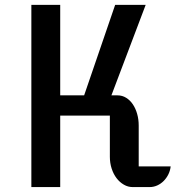

<svg xmlns="http://www.w3.org/2000/svg" viewBox="-20 -760 713 780"><path d="M107.4 -740.2H224.6V-372.6H321.8L447.8 -740.2H571.8L432.6 -372.6H457.5Q476.6 -372.6 492.4 -362.8Q508.3 -353 519.5 -336.4Q530.8 -319.8 537.1 -297.6Q543.5 -275.4 543.5 -250V-84H673.3Q671.4 -66.4 663.8 -51.3Q656.2 -36.1 644.8 -24.7Q633.3 -13.2 618.7 -6.6Q604 0 587.9 0H519Q500 0 483.2 -9.8Q466.3 -19.5 453.6 -36.1Q440.9 -52.7 433.6 -75.2Q426.3 -97.7 426.3 -123V-290.5H224.6V0H107.4Z"/></svg>

Font: Atomic Age
Style: Regular
Weight: 400
Designer: James Grieshaber
Foundry: James Grieshaber
Version: Version 1.008; ttfautohint (v1.4.1) -l 6 -r 46 -G 0 -x 0 -H 